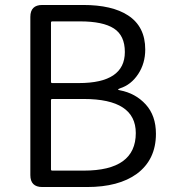

<svg xmlns="http://www.w3.org/2000/svg" viewBox="-20 -752 692 772"><path d="M150 0Q102 0 102 -48V-684Q102 -732 150 -732H314Q431 -732 495 -690Q564 -645 564 -553Q564 -497 535.5 -454Q507 -411 463 -397Q455 -394 455 -392Q455 -390 462 -389Q525 -377 566 -332Q607 -287 607 -214Q607 -110 530 -53Q457 0 330 0ZM185 -71Q185 -66 190 -66H317Q526 -66 526 -217Q526 -354 317 -354H190Q185 -354 185 -349ZM185 -423Q185 -418 190 -418H297Q482 -418 482 -543Q482 -609 438 -637.5Q394 -666 302 -666H190Q185 -666 185 -661Z"/></svg>

Font: Resource Han Rounded JP Normal
Style: Regular
Weight: 350
Designer: Cyano Hao (round all glyphs); Ryoko NISHIZUKA 西塚涼子 (kana, bopomofo & ideographs); Paul D. Hunt (Latin, Greek & Cyrillic)
Foundry: Cyano Hao
Version: 0.990